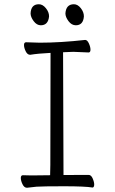

<svg xmlns="http://www.w3.org/2000/svg" viewBox="-20 -883 540 904"><path d="M107 1Q94 1 86 -15.5Q78 -32 78 -45Q78 -58 88 -58L128 -57L216 -58L217 -107L218 -634Q158 -631 122 -625Q109 -625 101 -641.5Q93 -658 93 -671Q93 -684 103 -684L167 -682Q264 -682 381 -695Q391 -695 398.5 -678.5Q406 -662 406 -649Q406 -636 397 -636Q340 -639 325 -639Q325 -639 277 -637V-632Q278 -152 279 -59H284Q384 -59 396.5 -59.5Q409 -60 416.5 -42.5Q424 -25 423.5 -13Q423 -1 416 0Q381 -6 281 -6Q181 -6 152 -4ZM172 -764Q153 -764 138.5 -783.5Q124 -803 124 -820Q126 -863 163 -863Q181 -863 196 -844.5Q211 -826 211 -806Q207 -764 172 -764ZM211 -806ZM397 -636ZM337 -764Q317 -764 302.5 -783.5Q288 -803 288 -820Q291 -863 328 -863Q346 -863 360.5 -844.5Q375 -826 375 -806Q372 -764 337 -764ZM288 -820ZM375 -806Z"/></svg>

Font: LXGW WenKai Mono TC Light
Style: Regular
Weight: 300
Designer: LXGW / Fontworks Inc.
Foundry: LXGW / Fontworks Inc.
Version: Version 1.330